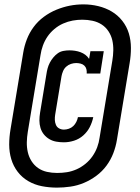

<svg xmlns="http://www.w3.org/2000/svg" viewBox="-20 -780 640 877"><path d="M272 -130Q254 -130 237 -133Q220 -136 205.5 -144.5Q191 -153 180.5 -166Q170 -179 165 -195.5Q160 -212 160 -229.5Q160 -247 163 -265L192 -441Q194 -455 197.5 -468Q201 -481 207.5 -493.5Q214 -506 223.5 -517.5Q233 -529 244.5 -537Q256 -545 270 -547.5Q284 -550 297 -550Q310 -550 323 -548Q336 -546 348 -541.5Q360 -537 370 -529.5Q380 -522 387 -511L393 -546H454L438 -444H376Q377 -455 374.5 -464.5Q372 -474 365 -480.5Q358 -487 348 -489.5Q338 -492 328 -492Q316 -492 304 -488Q292 -484 282.5 -475.5Q273 -467 268 -455Q263 -443 261 -432L232 -256Q230 -244 230.5 -232Q231 -220 235.5 -209.5Q240 -199 250 -193.5Q260 -188 272 -188Q283 -188 294.5 -192Q306 -196 314.5 -204Q323 -212 328.5 -223Q334 -234 336 -245H406Q401 -221 390 -199.5Q379 -178 360.5 -161.5Q342 -145 318.5 -137.5Q295 -130 272 -130ZM240 77Q205 77 171.5 70.5Q138 64 109.5 47.5Q81 31 61 5Q41 -21 31.5 -53Q22 -85 22 -119.5Q22 -154 28 -189L86 -539Q91 -570 102.5 -600Q114 -630 133.5 -656.5Q153 -683 180 -703Q207 -723 237.5 -735.5Q268 -748 298.5 -754Q329 -760 361 -760Q396 -760 429 -752Q462 -744 490 -727.5Q518 -711 538.5 -685Q559 -659 568.5 -627.5Q578 -596 578 -561Q578 -526 572 -491L514 -141Q509 -110 497.5 -80Q486 -50 466.5 -23.5Q447 3 420 23Q393 43 363 55.5Q333 68 301.5 72.5Q270 77 240 77ZM241 10Q264 10 286 6.5Q308 3 329.5 -6.5Q351 -16 370 -31.5Q389 -47 402.5 -66.5Q416 -86 424 -107.5Q432 -129 435 -152L493 -502Q497 -526 497.5 -550Q498 -574 493 -596Q488 -618 475.5 -637Q463 -656 444.5 -668Q426 -680 403 -685Q380 -690 356 -690Q334 -690 312 -686Q290 -682 268.5 -672.5Q247 -663 228.5 -647.5Q210 -632 197 -613Q184 -594 176 -572Q168 -550 165 -528L107 -178Q103 -154 102.5 -130.5Q102 -107 107 -85Q112 -63 124 -44Q136 -25 154 -12.5Q172 0 194.5 5Q217 10 241 10Z"/></svg>

Font: Iosevka Slab XBdExObl
Style: Regular
Weight: 800
Width: 7
Italic angle: -9°
Monospace: yes
Designer: Belleve Invis
Foundry: Belleve Invis
Version: Version 11.1.0; ttfautohint (v1.8.3)